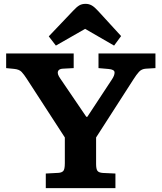

<svg xmlns="http://www.w3.org/2000/svg" viewBox="-20 -978 840 998"><path d="M218 0V-76L283.5 -79.5Q300.5 -80.5 308.7 -89Q317 -97.5 317 -130V-263.5L118.5 -569.5Q105 -590.5 92.5 -604Q80 -617.5 53 -620L12 -624V-700H363V-624L306.5 -621Q286 -620 281.3 -607Q276.5 -594 292.5 -571L428.5 -371H434L562 -565.5Q576 -586.5 575.5 -601.7Q575 -617 543.5 -619.5L492 -624V-700H788V-624L738 -621Q716 -619.5 702.5 -604.7Q689 -590 673 -564.5L479.5 -263.5V-126Q479.5 -99.5 486.5 -90Q493.5 -80.5 515 -79L580 -76V0ZM270.5 -741 233.5 -789 360.5 -922.5Q378 -941.5 391.8 -949.8Q405.5 -958 425 -958Q442 -958 456.5 -950Q471 -942 490.5 -920.5L609.5 -790.5L573 -741L422.5 -828Z"/></svg>

Font: Literata Variable Black
Style: Regular
Weight: 900
Designer: Latin by Veronika Burian and Jose Scaglione. Greek by Irene Vlachou. Cyrillic by Vera Evstafieva.
Foundry: TypeTogether
Version: Version 3.021